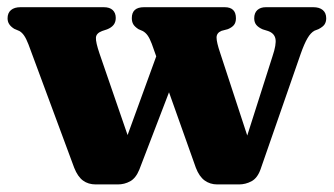

<svg xmlns="http://www.w3.org/2000/svg" viewBox="-20 -494 904 520"><path d="M299 5.5H239.5Q219 5.5 204.8 -5Q190.5 -15.5 181 -39.5L57 -374Q51 -389.5 45.2 -397.8Q39.5 -406 32.5 -410L18.5 -416Q9 -422 4.8 -428.8Q0.5 -435.5 0.5 -444.5Q0.5 -459 9.8 -466.8Q19 -474.5 35.5 -474.5H261Q277 -474.5 285.2 -466.8Q293.5 -459 293.5 -445.5Q293.5 -434 287.5 -426.5Q281.5 -419 270 -414.5L256.5 -410Q240.5 -404 239.8 -392Q239 -380 249.5 -349L343 -77.5L300 -58L417 -379.5L474 -338.5L357.5 -35Q348 -11.5 332.5 -3Q317 5.5 299 5.5ZM627 5.5H568.5Q549 5.5 534.2 -5.2Q519.5 -16 510.5 -39.5L391 -375.5Q385.5 -390 379.8 -398Q374 -406 366.5 -410L355 -415Q345 -421.5 341 -428.2Q337 -435 337 -445Q337 -474.5 370 -474.5H588.5Q619 -474.5 619 -444.5Q619 -433 613.5 -426.2Q608 -419.5 597 -415L580 -410.5Q566.5 -405 566.5 -392.2Q566.5 -379.5 576.5 -350L666 -77L627.5 -57.5L718 -341.5Q729 -374 726 -389Q723 -404 706 -410L691.5 -414.5Q680 -419.5 674.2 -426.5Q668.5 -433.5 668.5 -444.5Q668.5 -459 677 -466.8Q685.5 -474.5 700 -474.5H828.5Q845 -474.5 854.2 -466.8Q863.5 -459 863.5 -444.5Q863.5 -435 859.2 -428.2Q855 -421.5 842.5 -415L832 -411Q821.5 -405.5 812.8 -390.5Q804 -375.5 794.5 -348.5L685.5 -35Q677 -11.5 661 -3Q645 5.5 627 5.5Z"/></svg>

Font: Fraunces 28pt Soft Wonky
Style: Bold
Weight: 700
Version: Version 1.000;[b76b70a41]